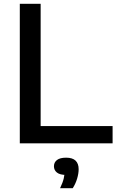

<svg xmlns="http://www.w3.org/2000/svg" viewBox="-20 -760 624 1018"><path d="M85 0V-740H195.5V-91.5H577V0ZM298.5 238Q313 207.5 318 185.8Q323 164 323 142.5L340.5 167.5H331.5Q297.5 167.5 281.8 154.8Q266 142 266 121.5Q266 101 282 88.5Q298 76 330.5 76Q364.5 76 380.8 91.8Q397 107.5 397 137Q397 160 388.8 187.5Q380.5 215 365.5 238Z"/></svg>

Font: Encode Sans SC SemiExpanded Medium
Style: Regular
Weight: 500
Width: 6
Designer: Multiple Designers
Foundry: Impallari Type
Version: Version 3.002